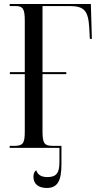

<svg xmlns="http://www.w3.org/2000/svg" viewBox="-20 -734 489 953"><path d="M28 0H275V72C275 125 259 145 215 145C184 145 166 132 160 111C151 116 146 128 146 144C146 178 170 199 212 199C265 199 285 165 285 81V-10H242C199 -10 191 -24 191 -83V-366H309V-376H191V-704H325C399 -704 418 -680 423 -596L426 -541H436L431 -714H28V-704H56C93 -704 103 -692 103 -631V-376H29V-366H103V-82C103 -22 94 -10 50 -10H28Z"/></svg>

Font: Noto Serif Display ExtraCondensed
Style: Regular
Weight: 400
Width: 2
Designer: Monotype Design Team
Foundry: Monotype Imaging Inc.
Version: Version 2.009